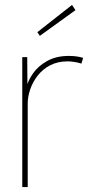

<svg xmlns="http://www.w3.org/2000/svg" viewBox="-20 -756 356 776"><path d="M70 0V-525H90L91 -398L85 -396Q92 -429 113.5 -459.5Q135 -490 171.5 -510Q208 -530 258 -530Q275 -530 289.5 -528Q304 -526 316 -522L309 -499Q293 -504 278.5 -506Q264 -508 253 -508Q213 -508 182.5 -492Q152 -476 132 -450Q112 -424 102 -394.5Q92 -365 92 -338V0ZM141 -611 131 -626 271 -736 285 -715Z"/></svg>

Font: Lexend Deca Thin
Style: Regular
Weight: 250
Designer: Bonnie Shaver-Troup, Thomas Jockin
Foundry: Lexend
Version: Version 1.007